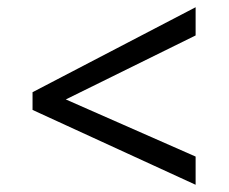

<svg xmlns="http://www.w3.org/2000/svg" viewBox="-20 -588 632 531"><path d="M70 -284V-333L521 -568V-490L162 -313L521 -155V-77Z"/></svg>

Font: hexlgurmukhi05
Style: Book
Weight: 400
Designer: Jelle Bosma - Monotype Design Team
Foundry: Monotype Imaging Inc.
Version: Version 2.003